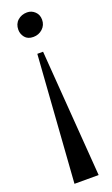

<svg xmlns="http://www.w3.org/2000/svg" viewBox="-170 -785 560 956"><g transform="rotate(-20 110.0 -306.5)"><path d="M46 135 93.5 -536.5H124L174 135ZM115.5 -748Q139 -748 156.5 -731.5Q174 -715 174 -688.5Q174 -659.5 153.5 -640.8Q133 -622 104.5 -622Q75 -622 60.2 -640.2Q45.5 -658.5 45.5 -681Q45.5 -712 65.8 -730Q86 -748 115.5 -748Z"/></g></svg>

Font: Merriweather 144pt SemiBold
Style: Regular
Weight: 600
Version: Version 2.100